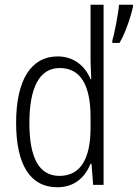

<svg xmlns="http://www.w3.org/2000/svg" viewBox="-20 -873 581 810"><path d="M222 -83C297 -83 340 -128 362 -182H366L373 -93H417V-853H362V-620C362 -596 364 -568 365 -539H362C340 -592 294 -635 223 -635C112 -635 48 -537 48 -355C48 -177 108 -83 222 -83ZM541 -844V-853H482C480 -819 462 -727 454 -703V-692H484C507 -728 532 -803 541 -844ZM231 -131C143 -131 104 -210 104 -354C104 -505 147 -586 232 -586C321 -586 362 -512 362 -379V-333C362 -204 320 -131 231 -131Z"/></svg>

Font: Noto Sans Telugu UI Condensed Light
Style: Regular
Weight: 300
Width: 3
Designer: Jelle Bosma - Monotype Design Team
Foundry: Monotype Imaging Inc.
Version: Version 2.005